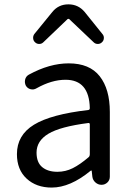

<svg xmlns="http://www.w3.org/2000/svg" viewBox="-20 -847 603 880"><path d="M216.8 12.7Q146.5 12.7 102.1 -28.3Q57.6 -69.3 57.6 -140.6Q57.6 -227.5 135.7 -275.4Q213.9 -323.2 384.8 -342.8Q391.6 -343.8 391.6 -351.6Q388.7 -481.4 280.3 -481.4Q216.8 -481.4 147.5 -442.4Q134.8 -434.6 120.6 -438Q106.4 -441.4 98.6 -454.1Q91.8 -467.8 95.2 -482.4Q98.6 -497.1 112.3 -504.9Q207 -556.6 294.9 -556.6Q390.6 -556.6 437 -497.6Q483.4 -438.5 483.4 -334V-37.1Q483.4 -21.5 472.2 -10.7Q460.9 0 445.3 0Q429.7 0 417.5 -10.7Q405.3 -21.5 403.3 -37.1L400.4 -63.5Q400.4 -65.4 398.9 -65.4Q397.5 -65.4 395.5 -64.5Q301.8 12.7 216.8 12.7ZM243.2 -59.6Q280.3 -59.6 313.5 -76.2Q346.7 -92.8 386.7 -127Q391.6 -131.8 391.6 -139.6V-276.4Q391.6 -284.2 384.8 -283.2Q255.9 -266.6 201.7 -233.9Q147.5 -201.2 147.5 -147.5Q147.5 -102.5 173.3 -81.1Q199.2 -59.6 243.2 -59.6ZM140.6 -653.3Q131.8 -661.1 131.8 -673.8Q131.8 -683.6 137.7 -691.4L219.7 -792Q248 -827.1 293.5 -827.1Q338.9 -827.1 368.2 -792L449.2 -691.4Q456.1 -683.6 456.1 -673.8Q456.1 -661.1 447.3 -653.3Q439.5 -645.5 428.2 -645.5Q417 -645.5 409.2 -653.3L296.9 -759.8Q294.9 -760.7 293 -760.7Q291 -760.7 290 -759.8L178.7 -653.3Q170.9 -645.5 159.7 -645.5Q148.4 -645.5 140.6 -653.3Z"/></svg>

Font: Gen Jyuu Gothic Regular
Style: Regular
Weight: 400
Designer: [Source Han Sans]
Ryoko NISHIZUKA  (kana & ideographs); Paul D. Hunt (Latin, Greek & Cyrillic); Wenlong ZHANG  (bopomofo
Version: Version 1.002.20150607